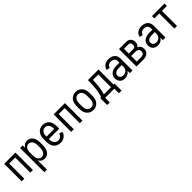

<svg xmlns="http://www.w3.org/2000/svg" viewBox="441 -2225 4117 4117"><g transform="rotate(-45 2500.0 -166.5)"><path d="M79 0V-530H421V0H341V-458H159V0Z M560 205V-530H640V-454Q650 -472 663 -488Q684 -513 714 -525.5Q744 -538 775 -538Q816 -538 852 -518.5Q888 -499 909.5 -464Q931 -429 939.5 -389.5Q948 -350 948 -310V-220Q948 -180 939.5 -140.5Q931 -101 909.5 -66Q888 -31 852 -11.5Q816 8 775 8Q744 8 714 -4.5Q684 -17 663 -42Q650 -58 640 -76V205ZM751 -64Q778 -64 803 -77.5Q828 -91 842.5 -115Q857 -139 862.5 -166Q868 -193 868 -220V-310Q868 -337 862.5 -364Q857 -391 842.5 -415Q828 -439 803 -452.5Q778 -466 751 -466Q724 -466 700 -452Q676 -438 663 -414Q650 -390 645 -363.5Q640 -337 640 -310V-220Q640 -193 645 -166.5Q650 -140 663 -116Q676 -92 700 -78Q724 -64 751 -64ZM610 -311V-315Z M1257 8Q1213 8 1172 -8Q1131 -24 1103 -58Q1075 -92 1063.5 -134.5Q1052 -177 1052 -220V-310Q1052 -353 1063 -394.5Q1074 -436 1100.5 -470Q1127 -504 1167 -521Q1207 -538 1250 -538Q1293 -538 1333 -521Q1373 -504 1399.5 -470Q1426 -436 1437 -394.5Q1448 -353 1448 -310V-229H1132V-220Q1132 -192 1138.5 -164Q1145 -136 1161 -112.5Q1177 -89 1203 -76.5Q1229 -64 1257 -64Q1284 -64 1309.5 -75.5Q1335 -87 1351.5 -110Q1368 -133 1376 -159L1449 -130Q1436 -89 1408 -56Q1380 -23 1339.5 -7.5Q1299 8 1257 8ZM1132 -301H1368V-310Q1368 -338 1362.5 -365Q1357 -392 1342 -415.5Q1327 -439 1302.5 -452.5Q1278 -466 1250 -466Q1222 -466 1197.5 -452.5Q1173 -439 1158 -415.5Q1143 -392 1137.5 -365Q1132 -338 1132 -310Z M1579 0V-530H1921V0H1841V-458H1659V0Z M2250 8Q2207 8 2167 -9Q2127 -26 2100.5 -60Q2074 -94 2063 -135.5Q2052 -177 2052 -220V-310Q2052 -353 2063 -394.5Q2074 -436 2100.5 -470Q2127 -504 2167 -521Q2207 -538 2250 -538Q2293 -538 2333 -521Q2373 -504 2399.5 -470Q2426 -436 2437 -394.5Q2448 -353 2448 -310V-220Q2448 -177 2437 -135.5Q2426 -94 2399.5 -60Q2373 -26 2333 -9Q2293 8 2250 8ZM2250 -64Q2278 -64 2302.5 -77.5Q2327 -91 2342 -114.5Q2357 -138 2362.5 -165Q2368 -192 2368 -220V-310Q2368 -338 2362.5 -365Q2357 -392 2342 -415.5Q2327 -439 2302.5 -452.5Q2278 -466 2250 -466Q2222 -466 2197.5 -452.5Q2173 -439 2158 -415.5Q2143 -392 2137.5 -365Q2132 -338 2132 -310V-220Q2132 -192 2137.5 -165Q2143 -138 2158 -114.5Q2173 -91 2197.5 -77.5Q2222 -64 2250 -64Z M2532 139V-72H2561L2570 -102Q2617 -263 2617 -481V-530H2940V-72H2969V139H2889V0H2611V139ZM2644 -72H2860V-458H2697Q2694 -245 2647 -81Z M3206 8Q3175 8 3145 -2Q3115 -12 3093 -35Q3071 -58 3061.5 -88Q3052 -118 3052 -149Q3052 -180 3063 -209.5Q3074 -239 3097 -260.5Q3120 -282 3148.5 -294.5Q3177 -307 3207.5 -312Q3238 -317 3269 -317H3360V-363Q3360 -385 3352 -405.5Q3344 -426 3327.5 -440Q3311 -454 3290 -460Q3269 -466 3247 -466Q3222 -466 3197 -457.5Q3172 -449 3155 -428Q3138 -407 3135 -382L3058 -400Q3064 -442 3093 -476.5Q3122 -511 3163.5 -524.5Q3205 -538 3247 -538Q3284 -538 3320 -528Q3356 -518 3384.5 -494Q3413 -470 3426.5 -435Q3440 -400 3440 -363V0H3360V-75Q3353 -63 3344 -52Q3319 -22 3282 -7Q3245 8 3206 8ZM3360 -198V-245H3269Q3246 -245 3222.5 -241Q3199 -237 3178 -225.5Q3157 -214 3144.5 -193.5Q3132 -173 3132 -149Q3132 -125 3145.5 -103Q3159 -81 3182.5 -72.5Q3206 -64 3231.5 -64Q3257 -64 3282 -73Q3307 -82 3325.5 -101.5Q3344 -121 3352 -146.5Q3360 -172 3360 -198Z M3560 0V-530H3779Q3808 -530 3835 -520.5Q3862 -511 3881.5 -490Q3901 -469 3909.5 -441.5Q3918 -414 3918 -386Q3918 -359 3908.5 -333.5Q3899 -308 3879 -290Q3872 -284 3864 -279Q3881 -272 3896 -261Q3922 -243 3935 -214Q3948 -185 3948 -154Q3948 -122 3936 -91.5Q3924 -61 3899 -39.5Q3874 -18 3843 -9Q3812 0 3779 0ZM3640 -72H3779Q3802 -72 3824 -81.5Q3846 -91 3857 -112Q3868 -133 3868 -155.5Q3868 -178 3857 -199.5Q3846 -221 3824 -230.5Q3802 -240 3779 -240H3640ZM3779 -312Q3797 -312 3812 -322.5Q3827 -333 3832.5 -350Q3838 -367 3838 -385Q3838 -403 3832.5 -420Q3827 -437 3812 -447.5Q3797 -458 3779 -458H3640V-312Z M4206 8Q4175 8 4145 -2Q4115 -12 4093 -35Q4071 -58 4061.5 -88Q4052 -118 4052 -149Q4052 -180 4063 -209.5Q4074 -239 4097 -260.5Q4120 -282 4148.5 -294.5Q4177 -307 4207.5 -312Q4238 -317 4269 -317H4360V-363Q4360 -385 4352 -405.5Q4344 -426 4327.5 -440Q4311 -454 4290 -460Q4269 -466 4247 -466Q4222 -466 4197 -457.5Q4172 -449 4155 -428Q4138 -407 4135 -382L4058 -400Q4064 -442 4093 -476.5Q4122 -511 4163.5 -524.5Q4205 -538 4247 -538Q4284 -538 4320 -528Q4356 -518 4384.5 -494Q4413 -470 4426.5 -435Q4440 -400 4440 -363V0H4360V-75Q4353 -63 4344 -52Q4319 -22 4282 -7Q4245 8 4206 8ZM4360 -198V-245H4269Q4246 -245 4222.5 -241Q4199 -237 4178 -225.5Q4157 -214 4144.5 -193.5Q4132 -173 4132 -149Q4132 -125 4145.5 -103Q4159 -81 4182.5 -72.5Q4206 -64 4231.5 -64Q4257 -64 4282 -73Q4307 -82 4325.5 -101.5Q4344 -121 4352 -146.5Q4360 -172 4360 -198Z M4710 0V-458H4560V-530H4940V-458H4790V0Z"/></g></svg>

Font: Iosevka SS08
Style: Regular
Weight: 400
Monospace: yes
Designer: Belleve Invis
Foundry: Belleve Invis
Version: 2.1.0; ttfautohint (v1.8.2)